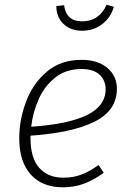

<svg xmlns="http://www.w3.org/2000/svg" viewBox="-20 -787 552 818"><path d="M110 -209V-199Q110 -113 147.5 -71.5Q185 -30 250 -30Q292 -30 326.5 -43Q361 -56 400 -84L422 -51Q380 -20 338 -4.5Q296 11 248 11Q160 11 111 -43.5Q62 -98 62 -198Q62 -277 91 -354Q120 -431 179.5 -481.5Q239 -532 327 -532Q397 -532 437.5 -497.5Q478 -463 478 -409Q478 -316 382.5 -268.5Q287 -221 110 -209ZM113 -247Q272 -258 351 -297Q430 -336 430 -407Q430 -445 404 -469Q378 -493 327 -493Q262 -493 216.5 -457.5Q171 -422 145.5 -366Q120 -310 113 -247ZM220 -761 253 -765Q262 -696 330 -696Q366 -696 393 -714.5Q420 -733 434 -767L465 -758Q452 -712 415 -684Q378 -656 330 -656Q281 -656 250.5 -685Q220 -714 220 -761Z"/></svg>

Font: Fira Sans ExtraLight
Style: Italic
Weight: 275
Italic angle: -8°
Designer: Carrois Corporate & Edenspiekermann AG
Foundry: Carrois Corporate GbR & Edenspiekermann AG
Version: Version 4.203